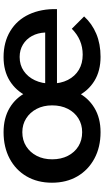

<svg xmlns="http://www.w3.org/2000/svg" viewBox="226 -804 583 1075"><g transform="rotate(-90 517.5 -266.5)"><path d="M873 -305Q871 -347 853.5 -379Q836 -411 805.5 -429.5Q775 -448 736 -448Q691 -448 657.5 -425Q624 -402 605.5 -362.5Q587 -323 587 -273Q587 -218 607.5 -178Q628 -138 664 -116.5Q700 -95 749 -95Q833 -95 894 -156L963 -87Q923 -43 866 -19Q809 5 737 5Q658 5 602 -29.5Q546 -64 516.5 -124.5Q487 -185 487 -266Q487 -347 517 -408Q547 -469 602.5 -503.5Q658 -538 735 -538Q819 -538 881 -500.5Q943 -463 974.5 -395.5Q1006 -328 1004 -239H568V-305ZM315 -538Q394 -538 451 -504Q508 -470 538.5 -409Q569 -348 569 -267Q569 -186 538.5 -125Q508 -64 451 -29.5Q394 5 315 5Q231 5 167 -29.5Q103 -64 67.5 -125Q32 -186 32 -267Q32 -348 67.5 -409Q103 -470 167 -504Q231 -538 315 -538ZM315 -433Q270 -433 236 -411.5Q202 -390 182.5 -352.5Q163 -315 163 -266Q163 -216 182.5 -178Q202 -140 236 -119Q270 -98 315 -98Q358 -98 392 -119Q426 -140 445.5 -178Q465 -216 465 -266Q465 -315 445.5 -352.5Q426 -390 392 -411.5Q358 -433 315 -433Z"/></g></svg>

Font: Alexandria Medium
Style: Regular
Weight: 500
Designer: Mohamed Gaber
Foundry: Kief Type Foundry
Version: Version 5.100